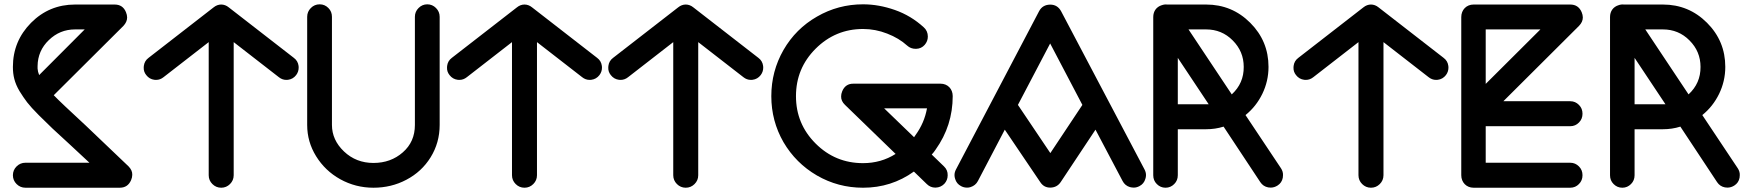

<svg xmlns="http://www.w3.org/2000/svg" viewBox="-20 -815 8149 893"><path d="M98.1 -58.1C82 -58.1 68.4 -52.2 57.1 -41C45.9 -29.8 40 -16.1 40 0C40 16.1 45.9 29.8 57.1 41C68.4 52.2 82 58.1 98.1 58.1H537.1C562 58.1 579.6 46.4 589.8 22.5C593.3 14.2 595.2 5.9 595.2 -2C595.7 -16.1 589.8 -28.8 578.1 -41L378.4 -231.4C301.8 -302.2 252 -349.1 230 -372.1L554.2 -694.8C565.4 -707 571.3 -719.7 571.3 -733.9C571.3 -741.7 569.3 -750 565.9 -758.3C556.2 -782.2 538.6 -793.9 513.2 -793.9H329.1C249 -793.9 180.7 -765.6 124.5 -709C68.4 -652.3 40 -584 40 -503.9C40 -464.4 47.4 -430.7 70.8 -391.1C83 -371.6 94.7 -354 106.4 -338.9C118.2 -323.7 136.2 -303.7 160.6 -279.3L224.1 -217.3L305.2 -142.6L396 -58.1ZM154.8 -507.8C155.3 -555.2 172.9 -595.7 207 -628.4C241.2 -661.6 281.7 -678.2 329.1 -678.2H374L162.1 -465.8C157.7 -476.6 155.3 -486.8 154.8 -496.1Z M648.9 -508.3C648.4 -505.9 648.4 -502.9 648.4 -500.5C647.9 -487.8 651.9 -476.1 660.2 -465.8C669.9 -453.1 682.6 -445.8 698.2 -443.8C700.7 -443.4 703.6 -443.4 706.1 -443.4C718.8 -443.4 730.5 -447.8 740.7 -456.1L950.7 -619.1V0C950.7 16.1 956.5 29.8 967.8 41C979 52.2 992.7 58.1 1008.8 58.1C1024.9 58.1 1038.6 52.2 1049.8 41C1061 29.8 1066.9 16.1 1066.9 0V-619.1L1276.9 -456.1C1287.1 -447.8 1298.8 -443.4 1311.5 -443.4C1314 -443.4 1316.9 -443.4 1319.3 -443.8C1335 -445.8 1347.7 -453.1 1357.4 -465.8C1365.2 -476.1 1369.1 -487.8 1369.1 -500.5C1369.1 -502.9 1369.1 -505.9 1368.7 -508.3C1366.7 -523.9 1359.4 -536.6 1346.7 -545.9L1043.9 -780.8C1022.5 -798.3 995.1 -798.3 973.6 -780.8L670.9 -545.9C658.2 -536.6 650.9 -523.9 648.9 -508.3Z M1408.7 -233.9C1408.7 -181.6 1422.4 -133.3 1450.2 -88.4C1478 -43.5 1515.1 -7.8 1562.5 18.6C1609.9 44.9 1661.6 58.1 1716.8 58.1C1772 58.1 1823.2 45.9 1870.1 21C1917.5 -3.9 1955.1 -38.6 1982.9 -83.5C2010.7 -128.4 2024.9 -178.7 2024.9 -233.9V-736.8C2024.9 -752.9 2019 -766.6 2007.8 -777.8C1996.6 -789.1 1982.9 -794.9 1967.3 -794.9C1951.7 -794.9 1938 -789.1 1926.8 -777.8C1915.5 -766.6 1909.7 -752.9 1909.7 -736.8V-233.9C1909.7 -181.6 1891.1 -139.2 1853.5 -106.4C1816.4 -73.7 1771 -57.1 1716.8 -57.1C1663.6 -57.1 1617.7 -74.7 1580.1 -110.4C1542.5 -146 1523.9 -187.5 1523.9 -233.9V-736.8C1523.9 -752.9 1518.6 -766.6 1507.3 -777.8C1496.1 -789.1 1482.9 -794.9 1466.8 -794.9C1450.7 -794.9 1437 -789.1 1425.8 -777.8C1414.6 -766.6 1408.7 -752.9 1408.7 -736.8V-233.9Z M2059.6 -508.3C2059.1 -505.9 2059.1 -502.9 2059.1 -500.5C2058.6 -487.8 2062.5 -476.1 2070.8 -465.8C2080.6 -453.1 2093.3 -445.8 2108.9 -443.8C2111.3 -443.4 2114.3 -443.4 2116.7 -443.4C2129.4 -443.4 2141.1 -447.8 2151.4 -456.1L2361.3 -619.1V0C2361.3 16.1 2367.2 29.8 2378.4 41C2389.6 52.2 2403.3 58.1 2419.4 58.1C2435.5 58.1 2449.2 52.2 2460.4 41C2471.7 29.8 2477.5 16.1 2477.5 0V-619.1L2687.5 -456.1C2697.8 -447.8 2709.5 -443.4 2722.2 -443.4C2724.6 -443.4 2727.5 -443.4 2730 -443.8C2745.6 -445.8 2758.3 -453.1 2768.1 -465.8C2775.9 -476.1 2779.8 -487.8 2779.8 -500.5C2779.8 -502.9 2779.8 -505.9 2779.3 -508.3C2777.3 -523.9 2770 -536.6 2757.3 -545.9L2454.6 -780.8C2433.1 -798.3 2405.8 -798.3 2384.3 -780.8L2081.5 -545.9C2068.8 -536.6 2061.5 -523.9 2059.6 -508.3Z M2809.6 -508.3C2809.1 -505.9 2809.1 -502.9 2809.1 -500.5C2808.6 -487.8 2812.5 -476.1 2820.8 -465.8C2830.6 -453.1 2843.3 -445.8 2858.9 -443.8C2861.3 -443.4 2864.3 -443.4 2866.7 -443.4C2879.4 -443.4 2891.1 -447.8 2901.4 -456.1L3111.3 -619.1V0C3111.3 16.1 3117.2 29.8 3128.4 41C3139.6 52.2 3153.3 58.1 3169.4 58.1C3185.5 58.1 3199.2 52.2 3210.4 41C3221.7 29.8 3227.5 16.1 3227.5 0V-619.1L3437.5 -456.1C3447.8 -447.8 3459.5 -443.4 3472.2 -443.4C3474.6 -443.4 3477.5 -443.4 3480 -443.8C3495.6 -445.8 3508.3 -453.1 3518.1 -465.8C3525.9 -476.1 3529.8 -487.8 3529.8 -500.5C3529.8 -502.9 3529.8 -505.9 3529.3 -508.3C3527.3 -523.9 3520 -536.6 3507.3 -545.9L3204.6 -780.8C3183.1 -798.3 3155.8 -798.3 3134.3 -780.8L2831.5 -545.9C2818.8 -536.6 2811.5 -523.9 2809.6 -508.3Z M3994.1 -794.9C3917 -794.9 3845.7 -775.9 3779.8 -737.8C3713.9 -700.2 3662.1 -648.4 3624 -582.5C3586.4 -516.6 3567.4 -445.3 3567.4 -367.7C3567.4 -290.5 3586.4 -219.2 3624 -153.8C3662.1 -88.9 3713.9 -37.1 3779.3 1C3845.2 39.1 3916.5 58.1 3994.1 58.1C4081.5 58.1 4160.6 33.2 4230.5 -17.1L4290.5 41C4301.8 52.2 4314.9 57.6 4330.1 57.6H4331.5C4347.7 57.1 4360.8 51.3 4372.1 40C4382.3 28.8 4387.7 15.6 4387.7 0.5C4388.2 -16.1 4382.3 -29.8 4370.6 -41L4313.5 -96.2C4320.3 -103.5 4326.2 -110.8 4331.5 -119.1C4384.8 -193.8 4411.1 -276.9 4411.1 -368.2C4411.1 -401.4 4387.7 -425.8 4354.5 -425.8H3950.2C3924.3 -426.3 3906.7 -414.1 3897 -390.1C3893.6 -381.8 3892.1 -374 3892.1 -366.7C3891.6 -352.1 3897.9 -338.9 3910.2 -327.1L4145.5 -99.1C4100.1 -70.3 4049.3 -56.2 3994.1 -56.2C3908.2 -56.2 3834.5 -86.4 3773.4 -147.5C3712.4 -208.5 3682.1 -281.7 3682.1 -367.7C3682.1 -454.1 3712.4 -527.3 3773.4 -588.4C3834.5 -649.4 3908.2 -680.2 3994.1 -680.2C4032.7 -680.2 4070.3 -672.9 4106.4 -658.7C4143.1 -644.5 4173.8 -626 4199.2 -603C4210.4 -592.8 4223.6 -587.9 4238.8 -587.9H4241.2C4257.3 -588.4 4270.5 -594.7 4280.8 -606.4C4290.5 -617.7 4295.4 -630.4 4295.4 -645C4295.4 -662.1 4289.1 -676.8 4276.4 -688C4236.8 -724.1 4192.4 -751 4142.1 -768.6C4092.3 -786.1 4043 -794.9 3994.1 -794.9ZM4291.5 -311C4283.2 -265.6 4265.6 -224.6 4238.3 -187L4231.4 -176.8L4092.3 -311Z M4422.4 17.1C4426.8 32.2 4436 43.5 4450.2 50.8C4458.5 55.2 4467.3 57.6 4476.6 57.6C4482.4 58.1 4488.3 57.1 4494.1 55.2C4509.3 50.3 4521 41 4528.3 26.9L4653.3 -211.9L4818.4 32.2C4829.6 49.3 4844.7 57.6 4864.7 57.6H4865.7C4885.7 57.1 4901.9 48.8 4913.1 32.2L5075.2 -211.9L5201.2 26.9C5208.5 41 5220.2 50.8 5235.4 55.2C5241.2 56.6 5247.1 57.6 5252.9 57.6C5262.2 57.6 5271 55.2 5279.3 50.8C5293.5 43.5 5302.7 32.2 5307.1 17.1C5309.1 11.2 5310.1 5.4 5310.1 -0.5C5310.1 -9.8 5307.6 -18.6 5303.2 -26.9L4915 -763.2C4903.8 -783.2 4887.2 -793.5 4864.7 -793.5H4863.8C4840.8 -793 4823.7 -783.2 4813 -763.2L4426.3 -26.9C4421.9 -18.6 4419.4 -9.8 4419.4 -0.5C4419.4 5.4 4420.4 11.2 4422.4 17.1ZM4864.3 -612.8 5014.2 -327.1 4865.2 -103 4714.4 -327.1Z M5343.8 0C5343.8 16.1 5349.1 29.8 5360.4 41C5371.6 52.2 5384.8 58.1 5400.9 58.1C5417 58.1 5430.2 52.2 5441.4 41C5452.6 29.8 5458 16.1 5458 0V-213.9H5589.8C5617.7 -213.9 5645 -217.8 5670.9 -226.1L5841.8 32.2C5850.6 45.4 5862.8 53.7 5878.4 56.6C5882.3 57.1 5886.2 57.6 5890.1 57.6C5901.4 57.6 5912.1 54.2 5921.9 47.9C5935.1 39.6 5943.4 27.3 5946.3 11.7C5946.8 7.3 5947.3 3.4 5947.3 -0.5C5947.8 -11.7 5944.3 -22.5 5938 -32.2L5772.9 -279.8C5806.2 -306.6 5832 -339.4 5851.1 -378.4C5870.1 -417.5 5879.9 -459.5 5879.9 -503.9C5879.9 -584 5851.6 -652.3 5794.9 -709C5738.3 -765.6 5669.9 -793.9 5589.8 -793.9H5407.7C5406.2 -794.4 5404.3 -794.4 5402.8 -794.4C5397.5 -794.4 5392.1 -793.5 5386.7 -792C5386.2 -791.5 5385.3 -791 5383.8 -791C5358.4 -783.2 5343.8 -762.7 5343.8 -735.8ZM5589.8 -678.2C5638.2 -678.2 5679.7 -661.1 5713.4 -627C5747.6 -592.8 5764.6 -551.8 5764.6 -503.9C5765.1 -453.1 5746.6 -410.6 5709 -376L5507.8 -678.2ZM5458 -545.9 5601.6 -330.1H5458Z M5996.6 -508.3C5996.1 -505.9 5996.1 -502.9 5996.1 -500.5C5995.6 -487.8 5999.5 -476.1 6007.8 -465.8C6017.6 -453.1 6030.3 -445.8 6045.9 -443.8C6048.3 -443.4 6051.3 -443.4 6053.7 -443.4C6066.4 -443.4 6078.1 -447.8 6088.4 -456.1L6298.3 -619.1V0C6298.3 16.1 6304.2 29.8 6315.4 41C6326.7 52.2 6340.3 58.1 6356.4 58.1C6372.6 58.1 6386.2 52.2 6397.5 41C6408.7 29.8 6414.6 16.1 6414.6 0V-619.1L6624.5 -456.1C6634.8 -447.8 6646.5 -443.4 6659.2 -443.4C6661.6 -443.4 6664.6 -443.4 6667 -443.8C6682.6 -445.8 6695.3 -453.1 6705.1 -465.8C6712.9 -476.1 6716.8 -487.8 6716.8 -500.5C6716.8 -502.9 6716.8 -505.9 6716.3 -508.3C6714.4 -523.9 6707 -536.6 6694.3 -545.9L6391.6 -780.8C6370.1 -798.3 6342.8 -798.3 6321.3 -780.8L6018.6 -545.9C6005.9 -536.6 5998.5 -523.9 5996.6 -508.3Z M6776.4 0C6776.4 33.2 6800.3 58.1 6833.5 58.1H7283.2C7299.3 58.1 7313 52.2 7323.7 41C7335 29.8 7340.3 16.1 7340.3 0C7340.3 -16.1 7335 -29.8 7323.7 -41C7312.5 -52.2 7299.3 -58.1 7283.2 -58.1H6890.1V-228H7283.2C7299.3 -228 7313 -233.9 7323.7 -245.1C7335 -256.3 7340.3 -270 7340.3 -286.1C7340.3 -302.2 7335 -315.9 7323.7 -327.1C7312.5 -338.4 7299.3 -344.2 7283.2 -344.2H6972.2L7324.2 -694.8C7335.9 -707 7341.8 -719.7 7341.8 -733.9C7341.8 -741.7 7339.8 -750 7336.4 -758.3C7326.2 -782.2 7308.6 -793.9 7283.2 -793.9H6833.5C6800.3 -793.9 6776.4 -769 6776.4 -735.8ZM6890.1 -678.2H7144.5L6890.1 -424.8Z M7468.3 0C7468.3 16.1 7473.6 29.8 7484.9 41C7496.1 52.2 7509.3 58.1 7525.4 58.1C7541.5 58.1 7554.7 52.2 7565.9 41C7577.1 29.8 7582.5 16.1 7582.5 0V-213.9H7714.4C7742.2 -213.9 7769.5 -217.8 7795.4 -226.1L7966.3 32.2C7975.1 45.4 7987.3 53.7 8002.9 56.6C8006.8 57.1 8010.7 57.6 8014.6 57.6C8025.9 57.6 8036.6 54.2 8046.4 47.9C8059.6 39.6 8067.9 27.3 8070.8 11.7C8071.3 7.3 8071.8 3.4 8071.8 -0.5C8072.3 -11.7 8068.8 -22.5 8062.5 -32.2L7897.5 -279.8C7930.7 -306.6 7956.5 -339.4 7975.6 -378.4C7994.6 -417.5 8004.4 -459.5 8004.4 -503.9C8004.4 -584 7976.1 -652.3 7919.4 -709C7862.8 -765.6 7794.4 -793.9 7714.4 -793.9H7532.2C7530.8 -794.4 7528.8 -794.4 7527.3 -794.4C7522 -794.4 7516.6 -793.5 7511.2 -792C7510.7 -791.5 7509.8 -791 7508.3 -791C7482.9 -783.2 7468.3 -762.7 7468.3 -735.8ZM7714.4 -678.2C7762.7 -678.2 7804.2 -661.1 7837.9 -627C7872.1 -592.8 7889.2 -551.8 7889.2 -503.9C7889.6 -453.1 7871.1 -410.6 7833.5 -376L7632.3 -678.2ZM7582.5 -545.9 7726.1 -330.1H7582.5Z"/></svg>

Font: Nemoy
Style: Bold
Weight: 700
Designer: BSozoo
Foundry: BSozoo
Version: Version 001.000